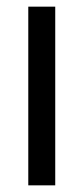

<svg xmlns="http://www.w3.org/2000/svg" viewBox="-20 -557 251 577"><path d="M146 0H65V-537H146Z"/></svg>

Font: Noto Sans Sinhala UI ExtraCondensed
Style: Regular
Weight: 400
Width: 2
Designer: Jelle Bosma - Monotype Design Team
Foundry: Monotype Imaging Inc.
Version: Version 2.006; ttfautohint (v1.8.4.7-5d5b)